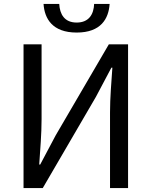

<svg xmlns="http://www.w3.org/2000/svg" viewBox="-20 -959 773 979"><path d="M100 0H198L469 -465L548 -614H553C548 -540 541 -462 541 -385V0H633V-733H535L264 -269L185 -120H180C185 -194 192 -276 192 -352V-733H100ZM371 -793C495 -793 534 -864 539 -939H460C458 -887 434 -844 371 -844C308 -844 285 -887 282 -939H202C207 -864 247 -793 371 -793Z"/></svg>

Font: Source Han Sans KR Regular
Style: Regular
Weight: 400
Designer: Ryoko NISHIZUKA (kana & ideographs); Paul D. Hunt (Latin, Greek & Cyrillic); Wenlong ZHANG (bopomofo); Sandoll Communica
Foundry: Adobe Systems Incorporated
Version: Version 1.004;PS 1.004;hotconv 1.0.82;makeotf.lib2.5.63406